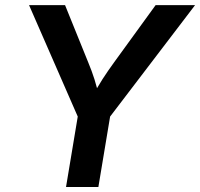

<svg xmlns="http://www.w3.org/2000/svg" viewBox="-20 -748 800 768"><path d="M244.1 0 291 -281.7 96.2 -727.5H240.2L332.5 -499.5Q347.2 -464.4 357.9 -430.7Q368.7 -397 378.4 -351.6H344.2Q368.2 -397.5 390.1 -431.4Q412.1 -465.3 437 -499.5L602.5 -727.5H760.3L420.4 -281.7L373.5 0Z"/></svg>

Font: Inter 18pt SemiBold
Style: Italic
Weight: 600
Italic angle: -9.3988°
Designer: Rasmus Andersson
Foundry: rsms
Version: Version 4.001;git-66647c0bb